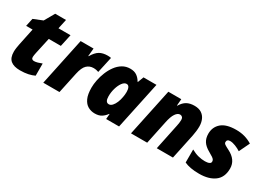

<svg xmlns="http://www.w3.org/2000/svg" viewBox="-21 -1297 2648 1941"><g transform="rotate(30 1302.5 -327.0)"><path d="M200.2 9.8Q127.9 9.8 90.6 -21.2Q53.2 -52.2 53.2 -123Q53.2 -143.1 56.9 -168.9Q60.5 -194.8 64.9 -214.8L106 -411.1H30.8L50.8 -503.9L157.2 -546.9L224.1 -664.1H350.1L326.2 -553.2H466.8L436 -411.1H294.9L253.9 -224.1Q251 -210 248.5 -195.6Q246.1 -181.2 246.1 -172.9Q246.1 -156.2 254.6 -149.2Q263.2 -142.1 276.9 -142.1Q295.4 -142.1 318.8 -148.7Q342.3 -155.3 366.2 -165V-22.9Q335.4 -7.8 294.7 1Q253.9 9.8 200.2 9.8Z M468.3 0 585 -553.2H735.8L727.1 -460.9H731Q765.6 -519.5 803.2 -541.3Q840.8 -563 897 -563Q907.7 -563 919.7 -561.8Q931.6 -560.5 936 -559.1L895 -372.1Q884.3 -376.5 868.7 -379.6Q853 -382.8 835 -382.8Q790.5 -382.8 758.3 -352.8Q726.1 -322.8 709 -243.2L657.2 0Z M1072.3 9.8Q1029.8 9.8 993.9 -10.3Q958 -30.3 936.5 -76.4Q915 -122.6 915 -201.2Q915 -241.7 924.6 -290Q934.1 -338.4 953.4 -386.5Q972.7 -434.6 1002 -474.6Q1031.2 -514.6 1071 -538.8Q1110.8 -563 1161.1 -563Q1208.5 -563 1238.8 -541.7Q1269 -520.5 1289.1 -484.9H1293L1318.8 -553.2H1470.2L1353 0H1202.1L1207 -60.1H1203.1Q1181.2 -29.3 1151.1 -9.8Q1121.1 9.8 1072.3 9.8ZM1149.9 -142.1Q1171.4 -142.1 1189.5 -161.9Q1207.5 -181.6 1220.5 -212.9Q1233.4 -244.1 1239.3 -279.8Q1245.1 -310.1 1245.1 -340.8Q1245.1 -372.6 1235.1 -391.8Q1225.1 -411.1 1205.1 -411.1Q1179.2 -411.1 1157 -381.1Q1134.8 -351.1 1121.3 -305.4Q1107.9 -259.8 1107.9 -211.9Q1107.9 -142.1 1149.9 -142.1Z M1492.2 0 1608.9 -553.2H1759.8L1753.9 -476.1H1757.8Q1785.2 -522.5 1821.3 -542.7Q1857.4 -563 1910.2 -563Q1961.9 -563 1993.9 -541.5Q2025.9 -520 2041 -484.4Q2056.2 -448.7 2056.2 -405.8Q2056.2 -378.4 2052.7 -349.4Q2049.3 -320.3 2043.9 -293.9L1981.9 0H1793L1856 -301.8Q1858.9 -314.5 1861.8 -334.2Q1864.7 -354 1864.7 -371.1Q1864.7 -392.1 1854 -402.6Q1843.3 -413.1 1828.1 -413.1Q1800.3 -413.1 1776.6 -378.4Q1752.9 -343.8 1737.8 -270L1681.2 0Z M2292 9.8Q2236.8 9.8 2193.6 2Q2150.4 -5.9 2118.2 -21V-172.9Q2163.1 -148.4 2201.7 -138.7Q2240.2 -128.9 2279.8 -128.9Q2291.5 -128.9 2307.1 -131.1Q2322.8 -133.3 2334.5 -140.6Q2346.2 -147.9 2346.2 -163.1Q2346.2 -174.3 2341.1 -183.3Q2335.9 -192.4 2319.8 -203.9Q2303.7 -215.3 2270 -233.9Q2218.3 -262.7 2194.6 -299.1Q2170.9 -335.4 2170.9 -388.2Q2170.9 -466.3 2226.3 -514.6Q2281.7 -563 2397.9 -563Q2452.1 -563 2497.6 -550Q2543 -537.1 2585 -511.2L2525.9 -388.2Q2498.5 -406.2 2463.6 -420.2Q2428.7 -434.1 2399.9 -434.1Q2362.8 -434.1 2362.8 -400.9Q2362.8 -386.7 2378.2 -376Q2393.6 -365.2 2428.2 -348.1Q2538.1 -293.5 2538.1 -191.9Q2538.1 -89.4 2471.2 -39.8Q2404.3 9.8 2292 9.8Z"/></g></svg>

Font: Open Sans ExtraBold
Style: Italic
Weight: 800
Italic angle: -12°
Designer: Monotype Design Team
Foundry: Monotype Imaging Inc.
Version: Version 3.000; ttfautohint (v1.8.4)